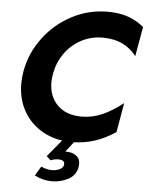

<svg xmlns="http://www.w3.org/2000/svg" viewBox="-62 -766 813 1054"><g transform="rotate(5 344.5 -239.0)"><path d="M395 -130Q310 -130 262 -178Q214 -226 214 -304Q214 -325 219 -352Q230 -413 265 -463Q300 -513 354.5 -542.5Q409 -572 473 -572Q537 -572 584 -549Q631 -526 660 -486L689 -649Q650 -682 601.5 -699Q553 -716 488 -716Q384 -716 291.5 -667.5Q199 -619 136.5 -535Q74 -451 56 -350Q50 -316 50 -282Q50 -196 88.5 -129Q127 -62 196 -24Q265 14 353 14Q420 14 478.5 -5Q537 -24 594 -62L622 -224Q563 -178 509 -154Q455 -130 395 -130ZM377 0H309L224 103L246 124Q270 115 289 115Q323 115 323 137Q323 157 302.5 167Q282 177 260 177Q230 177 199 163L168 214Q214 238 264 238Q312 238 354 215.5Q396 193 404 145Q405 140 405 131Q405 100 382.5 84.5Q360 69 330 69H323Z"/></g></svg>

Font: Geom Bold
Style: Bold Italic
Weight: 700
Italic angle: -10°
Version: Version 1.102